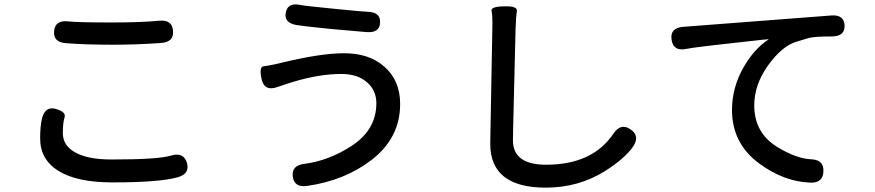

<svg xmlns="http://www.w3.org/2000/svg" viewBox="-20 -803 4010 880"><path d="M495 33Q334 33 249 -19Q164 -71 164 -169Q164 -223 172 -258Q186 -317 235 -304Q284 -290 276 -265.5Q268 -241 268 -193Q268 -137 322 -106Q380 -72 491 -72Q707 -72 764 -90Q822 -107 837 -56Q851 -6 793 10Q708 33 495 33ZM496 -598Q374 -598 283 -605Q223 -609 228 -661Q233 -712 293 -705Q332 -700 495 -700Q626 -700 709 -708Q769 -714 773 -662Q778 -610 718 -606Q608 -598 496 -598Z M1389 49Q1329 58 1322 7Q1315 -45 1375 -52Q1486 -66 1591 -134Q1705 -208 1705 -330Q1705 -389 1661.5 -426.5Q1618 -464 1545 -464Q1445 -464 1328 -429Q1300 -421 1272 -411L1251 -404Q1192 -383 1179 -440Q1167 -497 1187.5 -499Q1208 -501 1256 -512L1277 -517Q1452 -559 1557 -559Q1672 -559 1741 -498Q1814 -435 1814 -326Q1814 -171 1683 -70Q1561 24 1389 49ZM1722 -699Q1720 -651 1659 -656L1499 -670Q1361 -684 1340 -688Q1280 -698 1290 -746Q1299 -793 1358 -780Q1376 -776 1519 -762Q1650 -749 1664 -749Q1725 -748 1722 -699Z M2481 57Q2227 57 2227 -144Q2227 -174 2228 -204L2236 -640Q2237 -670 2237 -700Q2237 -734 2233 -753.5Q2229 -773 2291 -774Q2353 -776 2349 -751.5Q2345 -727 2343 -670L2332 -220Q2331 -190 2331 -160Q2331 -48 2483 -48Q2696 -48 2792 -191Q2826 -241 2870 -210Q2915 -180 2881 -130Q2843 -76 2753 -19Q2632 57 2481 57Z M3754 -17Q3752 37 3692 34Q3573 29 3462 -52Q3335 -144 3335 -299Q3335 -404 3390 -498Q3437 -579 3501 -621Q3505 -624 3500 -623L3476 -621Q3161 -587 3126 -579Q3066 -566 3058 -621Q3050 -675 3111 -680L3789 -732Q3849 -737 3851 -686Q3853 -636 3792 -636Q3715 -636 3687 -629Q3659 -621 3631 -612Q3563 -592 3498 -500Q3437 -413 3437 -320Q3437 -194 3543 -129Q3630 -76 3697 -73Q3757 -71 3754 -17Z"/></svg>

Font: Resource Han Rounded CN Medium
Style: Regular
Weight: 500
Designer: Cyano Hao (round all glyphs); Ryoko NISHIZUKA 西塚涼子 (kana, bopomofo & ideographs); Paul D. Hunt (Latin, Greek & Cyrillic)
Foundry: Cyano Hao
Version: 0.990